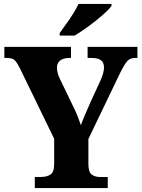

<svg xmlns="http://www.w3.org/2000/svg" viewBox="-20 -951 716 971"><path d="M156 0V-56H186Q217 -56 235.5 -68.5Q254 -81 254 -123V-249L81 -605Q66 -635 54.5 -646.5Q43 -658 14 -658H2V-714H339V-658H331Q301 -658 284.5 -645Q268 -632 268 -609Q268 -583 282 -554L351 -411Q365 -383 373 -362Q381 -341 389 -318Q398 -343 411 -373Q424 -403 438 -435L490 -548Q500 -571 503 -586.5Q506 -602 506 -608Q506 -635 490.5 -646.5Q475 -658 442 -658H423V-714H675V-658H664Q638 -658 624 -642.5Q610 -627 587 -581L427 -248V-123Q427 -80 444 -68Q461 -56 484 -56H525V0ZM282 -784Q296 -804 314.5 -829.5Q333 -855 350 -882Q367 -909 377 -931H544V-921Q535 -908 514 -888.5Q493 -869 465.5 -847Q438 -825 409.5 -805Q381 -785 357 -771H282Z"/></svg>

Font: Noto Serif Myanmar SemiCondensed ExtraBold
Style: Regular
Weight: 800
Width: 4
Designer: Ben Mitchell and the Monotype Design Team
Foundry: Monotype Imaging Inc.
Version: Version 2.106; ttfautohint (v1.8.4.7-5d5b)